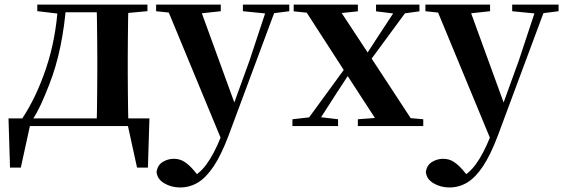

<svg xmlns="http://www.w3.org/2000/svg" viewBox="-20 -556 2486 847"><path d="M563.1 0H95.3L115.5 -16.4L71.8 183.5H24.2L17.5 -33.6H639.2L632.5 183.5H584.6L540.5 -17.9ZM405.4 0Q407.2 -25.5 407.7 -67.4Q408.2 -109.4 408.7 -154.7Q409.2 -200 409.2 -234.8V-301.2Q409.2 -335.7 408.7 -381Q408.2 -426.4 407.7 -468.7Q407.2 -511 405.4 -535.7H546.6Q545.6 -511 545.1 -468.7Q544.6 -426.4 544.1 -381Q543.6 -335.7 543.6 -301.2V-234.8Q543.6 -200 544.1 -154.7Q544.6 -109.4 545.1 -67.4Q545.6 -25.5 546.6 0ZM144.5 -506.8V-535.7H246.5V-495.5H239.4ZM480 -495.5V-535.7H630.4V-506.8L510 -495.5ZM76.9 -31.5Q139.7 -125.6 183.2 -254.7Q226.7 -383.7 236.1 -535.7H272.1Q264.9 -440.9 246.4 -350.8Q227.9 -260.8 196.9 -182.2Q180 -138.1 161.2 -97.1Q142.3 -56.1 119.3 -21.6V-8.9ZM246.5 -501.8V-535.7H481.3V-501.8Z M774.5 271Q735.5 271 704.2 252.3Q672.8 233.6 670.6 201.1Q675.8 171.7 698.3 158.1Q720.8 144.5 747.1 144.5Q773.6 144.5 794.5 158.4Q815.4 172.4 833.6 194L863.7 229.9L828.6 252.4L809.4 235.4Q857.2 214.9 890.7 169.1Q924.3 123.3 955 46.7L985.1 -25.6L994 -49.7L1081.1 -289.9L1162.4 -535.7H1203.3L988 42.9Q956.1 127.2 922.7 177.4Q889.2 227.6 853 249.3Q816.7 271 774.5 271ZM961.7 72.2 710.1 -535.7H856.5L1016.1 -97.3L1022.1 -86.2ZM668.7 -506.5V-535.7H954V-506.5L855.7 -495.8H769.6ZM1051.5 -506.5V-535.7H1256.1V-506.5L1174.4 -496.1H1156.8Z M1270 0V-29.9L1358.5 -39.9H1387.6L1471.3 -29.9V0ZM1315.7 0 1543.4 -311.7 1565.2 -291.7H1560.5L1465.3 -146L1371.4 0ZM1558.6 0V-29.9L1696.4 -40.2H1733.6L1847.2 -29.9V0ZM1577.1 -239.8 1555.2 -261.5H1560.8L1650.3 -399.1L1740 -535.7H1794.7ZM1657.1 0 1506.7 -231.4 1310.1 -535.7H1462.8L1608 -315.2L1814.5 0ZM1275.5 -506V-535.7H1558.8V-506L1450.7 -494.8H1384.2ZM1638.9 -506V-535.7H1830.3V-506L1753.2 -495.5H1725Z M1962.5 271Q1923.5 271 1892.2 252.3Q1860.8 233.6 1858.6 201.1Q1863.8 171.7 1886.3 158.1Q1908.8 144.5 1935.1 144.5Q1961.6 144.5 1982.5 158.4Q2003.4 172.4 2021.6 194L2051.7 229.9L2016.6 252.4L1997.4 235.4Q2045.2 214.9 2078.7 169.1Q2112.3 123.3 2143 46.7L2173.1 -25.6L2182 -49.7L2269.1 -289.9L2350.4 -535.7H2391.3L2176 42.9Q2144.1 127.2 2110.7 177.4Q2077.2 227.6 2041 249.3Q2004.7 271 1962.5 271ZM2149.7 72.2 1898.1 -535.7H2044.5L2204.1 -97.3L2210.1 -86.2ZM1856.7 -506.5V-535.7H2142V-506.5L2043.7 -495.8H1957.6ZM2239.5 -506.5V-535.7H2444.1V-506.5L2362.4 -496.1H2344.8Z"/></svg>

Font: Noto Serif HK ExtraLight
Style: Regular
Weight: 200
Designer: Ryoko NISHIZUKA 西塚涼子 (kana & ideographs); Frank Grießhammer (Latin, Greek & Cyrillic); Wenlong ZHANG 张文龙 (bopomofo); San
Foundry: Adobe
Version: Version 2.002-H1;hotconv 1.1.0;makeotfexe 2.6.0